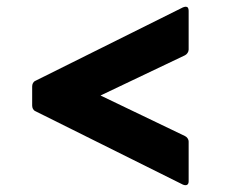

<svg xmlns="http://www.w3.org/2000/svg" viewBox="-20 -596 690 573"><path d="M543 -55V-173C543 -181 538 -187 532 -190L280 -311L532 -431C538 -434 543 -441 543 -448V-564C543 -572 540 -576 534 -576C532 -576 529 -575 526 -574L86 -355C79 -352 76 -345 76 -338V-281C76 -274 79 -267 86 -264L526 -45C536 -41 543 -44 543 -55Z"/></svg>

Font: LINE Seed JP_OTF Bold
Style: Regular
Weight: 700
Designer: LINE & Fontrix & Fontworks
Version: Version 1.009